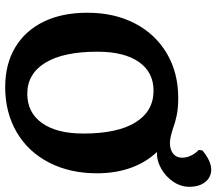

<svg xmlns="http://www.w3.org/2000/svg" viewBox="-67 -754 833 739"><g transform="rotate(90 349.5 -384.5)"><path d="M29 -304Q29 -408 70 -487Q111 -566 185.5 -610Q260 -654 357 -654Q395 -654 422.5 -648.5Q450 -643 477 -633Q512 -622 530 -622Q556 -622 571.5 -634.5Q587 -647 587 -669Q587 -686 579 -703Q571 -720 557 -733L559 -747Q578 -763 597 -772Q616 -781 632 -781Q662 -781 680.5 -758Q699 -735 699 -697Q699 -664 679.5 -635Q660 -606 629 -588.5Q598 -571 565 -572Q605 -530 626 -471.5Q647 -413 647 -341Q647 -237 605.5 -156.5Q564 -76 488.5 -32Q413 12 315 12Q227 12 162.5 -26.5Q98 -65 63.5 -136Q29 -207 29 -304ZM494 -289Q494 -420 451 -489.5Q408 -559 329 -559Q258 -559 218.5 -502.5Q179 -446 179 -343Q179 -212 221.5 -142.5Q264 -73 341 -73Q413 -73 453.5 -129.5Q494 -186 494 -289Z"/></g></svg>

Font: Alegreya
Style: Bold
Weight: 700
Designer: Juan Pablo del Peral
Foundry: Huerta Tipografica
Version: Version 2.008; ttfautohint (v1.8)